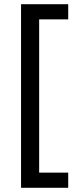

<svg xmlns="http://www.w3.org/2000/svg" viewBox="-20 -734 369 912"><path d="M304 158H80V-714H304V-642H166V86H304Z"/></svg>

Font: Noto Sans
Style: Regular
Weight: 400
Designer: Monotype Design Team
Foundry: Monotype Imaging Inc.
Version: Version 2.007